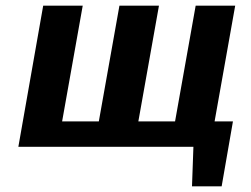

<svg xmlns="http://www.w3.org/2000/svg" viewBox="-20 -520 890 680"><path d="M665 0 660 140H765L805 -90H740L813 -500H673L600 -90H470L543 -500H403L330 -90H200L273 -500H133L45 0Z"/></svg>

Font: Scada
Style: Bold Italic
Weight: 700
Designer: Jovanny Lemonad
Foundry: Jovanny Lemonad
Version: Version 3.005